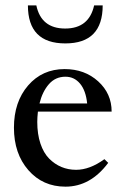

<svg xmlns="http://www.w3.org/2000/svg" viewBox="-20 -681 458 712"><path d="M83.5 -661.1H114.7Q132.8 -575.2 221.7 -575.2Q310.1 -575.2 329.1 -661.1H360.8Q360.8 -520 222.2 -520Q83.5 -520 83.5 -661.1ZM222.7 11.2Q138.7 11.2 85.2 -50Q31.7 -111.3 31.7 -207.5Q31.7 -303.2 84.2 -364Q136.7 -424.8 219.7 -424.8Q293.9 -424.8 344 -379.4Q394 -334 394 -267.1H120.6Q118.2 -245.1 118.2 -229Q118.2 -183.6 129.9 -148.7Q141.6 -113.8 162.1 -93Q182.6 -72.3 207.8 -61.8Q232.9 -51.3 262.2 -51.3Q313 -51.3 367.2 -90.8L381.3 -77.1Q315.4 11.2 222.7 11.2ZM222.7 -396.5Q185.5 -396.5 161.4 -368.9Q137.2 -341.3 126.5 -297.4H303.2Q298.3 -345.2 276.9 -370.8Q255.4 -396.5 222.7 -396.5Z"/></svg>

Font: Elstob 18pt Medium
Style: Regular
Weight: 500
Designer: Peter S. Baker
Version: Version 1.015